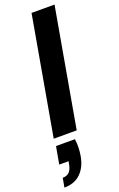

<svg xmlns="http://www.w3.org/2000/svg" viewBox="-204 -768 681 1099"><g transform="rotate(-20 136.5 -218.0)"><path d="M22 0 149 -720H289L162 0ZM-16 284 -6 228Q20 228 35 212.5Q50 197 55 165L58 150H1L20 44H135Q139 71 138 97Q137 123 133 146Q122 210 84 247Q46 284 -16 284Z"/></g></svg>

Font: DM Sans 12pt ExtraBold
Style: Italic
Weight: 800
Italic angle: -10°
Version: Version 4.004;gftools[0.9.30]